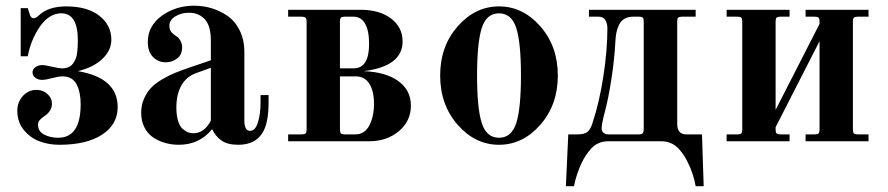

<svg xmlns="http://www.w3.org/2000/svg" viewBox="-20 -490 3081 666"><path d="M51.8 -461.9H76.2L84 -438Q87.9 -426.8 96.2 -426.8Q105 -426.8 115.2 -437Q147.9 -467.8 210 -467.8Q283.2 -467.8 324.7 -435.3Q366.2 -402.8 366.2 -352.1Q366.2 -315.4 335 -285.6Q303.7 -255.9 250 -243.2Q388.2 -220.2 388.2 -118.2Q388.2 -58.6 334.5 -23.2Q280.8 12.2 186 12.2Q148.9 12.2 116.9 0.2Q85 -11.7 62.5 -39.3Q40 -66.9 40 -106Q40 -135.7 59.3 -157Q78.6 -178.2 106 -178.2Q129.4 -178.2 144.8 -163.8Q160.2 -149.4 160.2 -130.9Q160.2 -116.2 152.6 -105.2Q145 -94.2 136 -88.6Q127 -83 119.4 -75.2Q111.8 -67.4 111.8 -58.1Q111.8 -34.7 132.8 -23.4Q153.8 -12.2 182.1 -12.2Q259.8 -12.2 259.8 -128.9Q259.8 -170.4 245.4 -197.8Q231 -225.1 196.8 -225.1Q183.1 -225.1 160.6 -219Q138.2 -212.9 126 -212.9Q112.3 -212.9 102.5 -220.5Q92.8 -228 92.8 -238.8Q92.8 -249.5 102.5 -256.8Q112.3 -264.2 126 -264.2Q137.7 -264.2 160.6 -258.5Q183.6 -252.9 195.8 -252.9Q208.5 -252.9 217.8 -257.1Q227.1 -261.2 232.9 -269.3Q238.8 -277.3 242.4 -285.9Q246.1 -294.4 247.6 -306.9Q249 -319.3 249.5 -328.4Q250 -337.4 250 -350.1Q250 -443.8 192.9 -443.8Q150.9 -443.8 119.4 -399.2Q87.9 -354.5 76.2 -294.9H51.8Z M711.4 -254.9 658.7 -235.8Q626 -223.6 608.9 -193.1Q591.8 -162.6 591.8 -117.2Q591.8 -89.8 597.7 -70.8Q603.5 -51.8 613.3 -43.2Q623 -34.7 631.8 -31.2Q640.6 -27.8 650.4 -27.8Q689 -27.8 711.4 -71.8ZM911.6 -160.2V-134.8Q911.6 -61 889.6 -27.8Q863.8 12.2 806.6 12.2Q769.5 12.2 748.8 -2.2Q728 -16.6 715.8 -42Q671.4 12.2 600.6 12.2Q576.2 12.2 554 6.1Q531.7 0 512.5 -12.5Q493.2 -24.9 481.4 -47.4Q469.7 -69.8 469.7 -99.1Q469.7 -126 480 -148.7Q490.2 -171.4 505.4 -186.8Q520.5 -202.1 544.7 -216.1Q568.8 -230 589.1 -238Q609.4 -246.1 637.7 -255.9L711.4 -280.8V-349.1Q711.4 -400.4 690.4 -423.1Q669.4 -445.8 635.7 -445.8Q608.4 -445.8 587.9 -433.1Q567.4 -420.4 567.4 -399.9Q567.4 -381.8 583.5 -370.1Q593.8 -363.3 596.9 -360.8Q600.1 -358.4 606 -348.4Q611.8 -338.4 611.8 -326.2Q611.8 -300.3 594.5 -287.1Q577.1 -273.9 554.7 -273.9Q529.3 -273.9 511 -292Q492.7 -310.1 492.7 -344.2Q492.7 -399.9 541 -435.1Q589.4 -470.2 653.8 -470.2Q683.6 -470.2 712.4 -461.9Q741.2 -453.6 767.8 -435.8Q794.4 -418 811 -385.3Q827.6 -352.5 827.6 -309.1V-71.8Q827.6 -36.1 847.7 -36.1Q865.7 -36.1 874.8 -65.9Q883.8 -95.7 883.8 -134.8V-160.2Z M1159.2 -40Q1159.2 -30.8 1162.6 -27.3Q1166 -23.9 1175.3 -23.9H1213.4Q1244.6 -23.9 1261 -54.7Q1277.3 -85.4 1277.3 -130.9Q1277.3 -173.8 1261.2 -199.5Q1245.1 -225.1 1213.4 -225.1H1159.2ZM1159.2 -252.9H1206.5Q1260.3 -252.9 1260.3 -337.9Q1260.3 -383.8 1246.3 -408Q1232.4 -432.1 1206.5 -432.1H1175.3Q1166 -432.1 1162.6 -428.7Q1159.2 -425.3 1159.2 -416ZM979.5 0V-23.9H1027.3Q1036.6 -23.9 1040 -27.3Q1043.5 -30.8 1043.5 -40V-416Q1043.5 -424.8 1039.8 -428.5Q1036.1 -432.1 1027.3 -432.1H979.5V-456.1H1230.5Q1296.4 -456.1 1336.4 -425.8Q1376.5 -395.5 1376.5 -346.2Q1376.5 -259.8 1241.2 -243.2Q1318.8 -240.2 1362.1 -208.5Q1405.3 -176.8 1405.3 -124Q1405.3 -69.8 1363.5 -34.9Q1321.8 0 1260.3 0Z M1770.8 -392.8Q1754.4 -443.8 1710.9 -443.8Q1667.5 -443.8 1651.1 -392.8Q1634.8 -341.8 1634.8 -228Q1634.8 -114.3 1651.1 -63.2Q1667.5 -12.2 1710.9 -12.2Q1754.4 -12.2 1770.8 -63.2Q1787.1 -114.3 1787.1 -228Q1787.1 -341.8 1770.8 -392.8ZM1567.6 -398.7Q1628.4 -467.8 1710.9 -467.8Q1793.5 -467.8 1854.2 -398.7Q1915 -329.6 1915 -228Q1915 -126.5 1854.2 -57.1Q1793.5 12.2 1710.9 12.2Q1628.4 12.2 1567.6 -57.1Q1506.8 -126.5 1506.8 -228Q1506.8 -329.6 1567.6 -398.7Z M1942.9 155.8 1951.2 -23.9H1983.9Q2007.3 -23.9 2017.6 -32.5Q2027.8 -41 2034.2 -60.1Q2058.6 -132.8 2072.8 -224.4Q2086.9 -315.9 2086.9 -392.1Q2086.9 -408.7 2079.6 -420.4Q2072.3 -432.1 2057.1 -432.1H2022.9V-456.1H2393.1V-432.1H2345.2Q2335.9 -432.1 2332.5 -428.7Q2329.1 -425.3 2329.1 -416V-60.1Q2329.1 -23.9 2360.8 -23.9H2415L2420.9 155.8H2393.1Q2385.3 112.3 2367.2 76.2Q2359.9 61 2353.3 50.5Q2346.7 40 2335.2 27.1Q2323.7 14.2 2308.3 7.1Q2293 0 2273.9 0H2089.8Q2070.8 0 2055.4 7.1Q2040 14.2 2028.8 27.3Q2017.6 40.5 2011 50.8Q2004.4 61 1997.1 76.2Q1989.3 92.3 1982.7 112.1Q1976.1 131.8 1973.6 143.6L1971.2 155.8ZM2197.3 -432.1H2176.3Q2158.2 -432.1 2146 -424.8Q2133.8 -417.5 2127.2 -403.8Q2120.6 -390.1 2117.9 -375.7Q2115.2 -361.3 2114.3 -341.8Q2111.3 -283.7 2100.6 -214.4Q2089.8 -145 2077.1 -98.1Q2066.9 -60.1 2066.9 -43.9Q2066.9 -34.7 2073.7 -29.3Q2080.6 -23.9 2088.9 -23.9H2197.3Q2206.1 -23.9 2209.5 -28.1Q2212.9 -32.2 2212.9 -42V-416Q2212.9 -425.3 2209.7 -428.7Q2206.5 -432.1 2197.3 -432.1Z M2500.5 0V-23.9H2538.6Q2547.9 -23.9 2551.3 -27.3Q2554.7 -30.8 2554.7 -40V-416Q2554.7 -425.3 2551.3 -428.7Q2547.9 -432.1 2538.6 -432.1H2500.5V-456.1H2718.8V-432.1H2686.5Q2677.2 -432.1 2673.8 -428.7Q2670.4 -425.3 2670.4 -416V-108.9L2822.8 -407.2V-416Q2822.8 -425.3 2819.3 -428.7Q2815.9 -432.1 2806.6 -432.1H2774.4V-456.1H2992.7V-432.1H2954.6Q2945.3 -432.1 2941.9 -428.7Q2938.5 -425.3 2938.5 -416V-40Q2938.5 -30.8 2941.9 -27.3Q2945.3 -23.9 2954.6 -23.9H2992.7V0H2774.4V-23.9H2806.6Q2815.9 -23.9 2819.3 -27.3Q2822.8 -30.8 2822.8 -40V-347.2L2670.4 -48.8V-40Q2670.4 -30.8 2673.8 -27.3Q2677.2 -23.9 2686.5 -23.9H2718.8V0Z"/></svg>

Font: Flanker Steampunk
Style: Bold
Weight: 700
Designer: Alexey Kryukov, Leonardo Di Lena
Foundry: Alexey Kryukov, Leonardo Di Lena
Version: 1.210